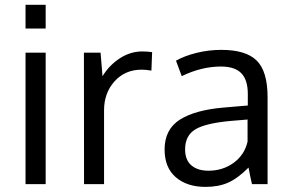

<svg xmlns="http://www.w3.org/2000/svg" viewBox="-20 -750 1181 782"><path d="M166 -535.6V0H84V-535.6ZM166 -730.5V-633.8H84V-730.5Z M559.6 -540.5Q581.5 -540.5 599.6 -537.6L596.7 -462.4Q574.2 -466.3 557.6 -466.3Q489.3 -466.3 446.5 -418.7Q403.8 -371.1 403.8 -300.8V0H322.3Q321.8 -493.2 321.8 -535.6H389.6L397.5 -439.5Q425.3 -484.9 468.3 -512.7Q511.2 -540.5 559.6 -540.5Z M829.1 -54.7Q887.2 -54.7 931.4 -86.7Q975.6 -118.7 988.3 -172.9V-263.2Q985.8 -263.2 958.7 -260.7Q931.6 -258.3 923.3 -257.8Q817.4 -248.5 775.6 -223.1Q733.9 -197.8 733.9 -141.6Q733.9 -98.6 759.3 -76.7Q784.7 -54.7 829.1 -54.7ZM1006.3 0Q999 -31.2 992.2 -67.4Q947.8 -22.9 908.7 -5.9Q869.6 11.2 816.9 11.2Q741.7 11.2 696 -28.1Q650.4 -67.4 650.4 -141.1Q650.4 -223.1 712.6 -262.7Q774.9 -302.2 892.1 -312Q908.2 -313.5 940.7 -316.2Q973.1 -318.8 989.3 -320.3V-367.7Q989.3 -424.3 962.9 -451.7Q936.5 -479 879.9 -479Q800.8 -479 720.2 -439.9Q717.8 -445.8 707.5 -473.9Q697.3 -502 696.8 -502.9Q732.4 -522.9 781.5 -534.9Q830.6 -546.9 881.3 -546.9Q981.4 -546.9 1025.6 -503.2Q1069.8 -459.5 1069.8 -354.5V0Z"/></svg>

Font: Oxygen
Style: Regular
Weight: 400
Designer: Vernon Adams
Foundry: Vernon Adams
Version: Version Release 0.2.3 webfont; ttfautohint (v0.93.3-1d66) -l